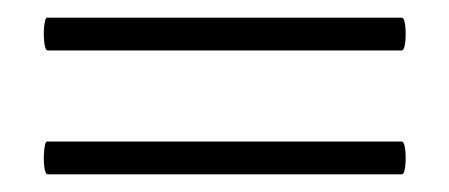

<svg xmlns="http://www.w3.org/2000/svg" viewBox="-20 -298 508 217"><path d="M34 -101Q31 -101 30 -110Q29 -119 30 -128.5Q31 -138 33 -138H434Q437 -138 438 -128.5Q439 -119 438 -110Q437 -101 434 -101ZM34 -241Q31 -241 30 -250.5Q29 -260 30 -269Q31 -278 33 -278H434Q437 -278 438 -269Q439 -260 438 -250.5Q437 -241 434 -241Z"/></svg>

Font: Cormorant Light
Style: Regular
Weight: 300
Designer: Christian Thalmann (Catharsis Fonts)
Foundry: Catharsis Fonts
Version: Version 4.000